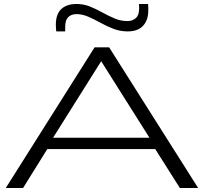

<svg xmlns="http://www.w3.org/2000/svg" viewBox="-20 -946 1026 966"><path d="M9 0 456 -708H529L977 0H885L761 -196H218L96 0ZM247 -253H732L489 -638ZM263 -788Q262 -797 261.5 -806Q261 -815 261 -822Q261 -875 288.5 -900.5Q316 -926 365 -926Q401 -926 433 -913Q465 -900 495.5 -883Q526 -866 557 -853Q588 -840 621 -840Q647 -840 663.5 -855Q680 -870 680 -903Q680 -908 680 -913.5Q680 -919 679 -926H725Q726 -917 726 -908.5Q726 -900 726 -892Q726 -845 700 -816.5Q674 -788 622 -788Q585 -788 551 -801Q517 -814 485.5 -831.5Q454 -849 424 -862Q394 -875 365 -875Q339 -875 323.5 -860Q308 -845 308 -812Q308 -806 308 -800.5Q308 -795 308 -788Z"/></svg>

Font: Georama ExtraExtended Light
Style: Regular
Weight: 300
Width: 8
Designer: Jean-Baptiste Levee
Foundry: Production Type
Version: Version 1.000